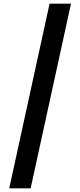

<svg xmlns="http://www.w3.org/2000/svg" viewBox="-20 -820 434 1040"><path d="M30 200 248.5 -800H364.5L146 200Z"/></svg>

Font: Big Shoulders Stencil Text
Style: Bold
Weight: 700
Designer: Patric King
Foundry: XO Type Co
Version: Version 1.000